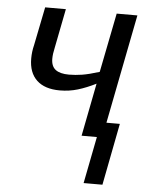

<svg xmlns="http://www.w3.org/2000/svg" viewBox="-52 -571 623 813"><g transform="rotate(5 259.0 -164.5)"><path d="M195 -528 162 -360Q156 -334 156 -314Q156 -282 175 -267.5Q194 -253 232 -253Q259 -253 287.5 -257.5Q316 -262 361 -276L411 -528H499L408 -64H465L414 199H334L373 0H308L352 -225Q312 -205 275.5 -194Q239 -183 199 -183Q135 -183 101 -215Q67 -247 67 -307Q67 -336 74 -364L107 -528Z"/></g></svg>

Font: Libra Sans Modern
Style: Italic
Weight: 400
Italic angle: -12°
Foundry: Stefan Peev, Context Ltd
Version: Version 1.000